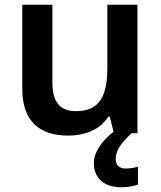

<svg xmlns="http://www.w3.org/2000/svg" viewBox="-20 -562 678 810"><path d="M468 109C468 72 490 43 535 0H560V-542H433V-278C433 -158 401 -93 300 -93C232 -93 201 -133 201 -214V-542H74V-188C74 -50 147 10 268 10C337 10 402 -14 437 -70H443L459 -6C410 32 376 79 376 126C376 190 419 228 492 228C521 228 542 223 562 217V141C550 145 531 149 510 149C484 149 468 136 468 109Z"/></svg>

Font: Noto Sans Myanmar UI SemiBold
Style: Regular
Weight: 600
Designer: Monotype Design Team
Foundry: Monotype Imaging Inc.
Version: Version 2.103